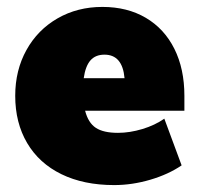

<svg xmlns="http://www.w3.org/2000/svg" viewBox="-20 -526 577 555"><path d="M513 -206H226Q235 -171 257 -156.5Q279 -142 321 -142Q355 -142 391.5 -153Q428 -164 455 -183L505 -48Q467 -22 414.5 -6.5Q362 9 310 9Q222 9 157.5 -22.5Q93 -54 58.5 -112.5Q24 -171 24 -249Q24 -323 56.5 -381.5Q89 -440 146.5 -473Q204 -506 276 -506Q348 -506 401.5 -474.5Q455 -443 484 -385Q513 -327 513 -249ZM222 -300H340Q334 -368 282 -368Q256 -368 241.5 -351.5Q227 -335 222 -300Z"/></svg>

Font: Nunito Sans Heavy
Style: Regular
Weight: 400
Designer: Vernon Adams
Foundry: Vernon Adams
Version: Version 2.500